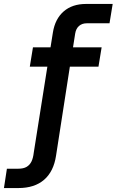

<svg xmlns="http://www.w3.org/2000/svg" viewBox="-128 -750 591 973"><path d="M-108 203 -93 105H-36Q-9 105 7 95.5Q23 86 31.5 68.5Q40 51 43 24L112 -412H23L39 -510H128L140 -585Q151 -654 194.5 -692Q238 -730 308 -730H443L427 -632H312Q288 -632 272.5 -618.5Q257 -605 253 -580L242 -510H387L371 -412H226L156 39Q144 119 95.5 161Q47 203 -35 203Z"/></svg>

Font: MuseoModerno Thin Medium
Style: Italic
Weight: 500
Italic angle: -9°
Version: Version 1.003